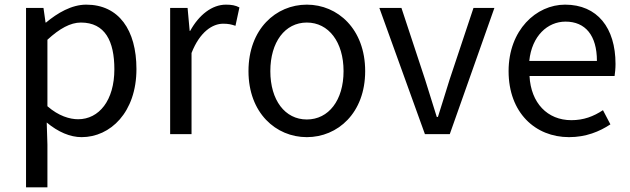

<svg xmlns="http://www.w3.org/2000/svg" viewBox="-20 -577 2710 826"><path d="M92 229H184V45L181 -50C230 -9 282 13 331 13C455 13 567 -94 567 -280C567 -448 491 -557 351 -557C288 -557 227 -521 178 -480H176L167 -543H92ZM316 -64C280 -64 232 -78 184 -120V-406C236 -454 283 -480 328 -480C432 -480 472 -400 472 -279C472 -145 406 -64 316 -64Z M712 0H804V-349C840 -441 895 -475 940 -475C963 -475 975 -472 993 -466L1010 -545C993 -554 976 -557 952 -557C892 -557 836 -513 798 -444H796L787 -543H712Z M1300 13C1433 13 1551 -91 1551 -271C1551 -452 1433 -557 1300 -557C1167 -557 1049 -452 1049 -271C1049 -91 1167 13 1300 13ZM1300 -63C1206 -63 1143 -146 1143 -271C1143 -396 1206 -480 1300 -480C1394 -480 1458 -396 1458 -271C1458 -146 1394 -63 1300 -63Z M1808 0H1915L2107 -543H2017L1914 -234C1898 -181 1880 -126 1864 -74H1859C1843 -126 1826 -181 1809 -234L1707 -543H1612Z M2428 13C2501 13 2559 -11 2606 -42L2574 -103C2533 -76 2491 -60 2438 -60C2335 -60 2264 -134 2258 -250H2624C2626 -264 2628 -282 2628 -302C2628 -457 2550 -557 2411 -557C2287 -557 2168 -448 2168 -271C2168 -92 2283 13 2428 13ZM2257 -315C2268 -423 2336 -484 2413 -484C2498 -484 2548 -425 2548 -315Z"/></svg>

Font: GenYoGothic2 TW R
Style: Regular
Weight: 400
Version: Version 2.100;PS 2.1;hotconv 16.6.51;makeotf.lib2.5.65220 DE